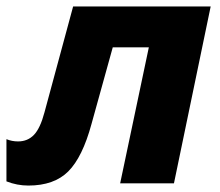

<svg xmlns="http://www.w3.org/2000/svg" viewBox="-46 -569 684 596"><path d="M42 7Q7 7 -26 -6V-137Q-9 -130 10 -130Q40 -130 59.5 -150.5Q79 -171 92 -220L181 -549H608L494 0H327L416 -422H304L238 -184Q210 -81 166 -37Q122 7 42 7Z"/></svg>

Font: Noto Sans ExtraBold
Style: Italic
Weight: 800
Italic angle: -12°
Designer: Monotype Design Team
Foundry: Monotype Imaging Inc.
Version: Version 2.013; ttfautohint (v1.8.4.7-5d5b)